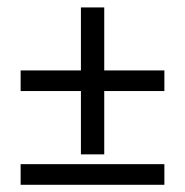

<svg xmlns="http://www.w3.org/2000/svg" viewBox="-20 -559 508 527"><path d="M202.1 -135.3V-309.1H36.6V-365.7H202.1V-538.6H266.1V-365.7H431.2V-309.1H266.1V-135.3ZM36.6 -51.8V-108.4H431.2V-51.8Z"/></svg>

Font: Elstob 8pt SemiBold
Style: Regular
Weight: 600
Designer: Peter S. Baker
Version: Version 1.015